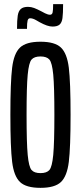

<svg xmlns="http://www.w3.org/2000/svg" viewBox="-20 -897 391 925"><path d="M30 -344Q30 -502 38.5 -571Q47 -640 76.5 -668Q106 -696 175 -696Q244 -696 273.5 -668Q303 -640 311.5 -571Q320 -502 320 -344Q320 -186 311.5 -117Q303 -48 273.5 -20Q244 8 175 8Q106 8 76.5 -20Q47 -48 38.5 -117Q30 -186 30 -344ZM242 -344Q242 -480 236.5 -537.5Q231 -595 218 -610Q205 -625 175 -625Q145 -625 132 -610Q119 -595 113.5 -537.5Q108 -480 108 -344Q108 -208 113.5 -150.5Q119 -93 132 -78Q145 -63 175 -63Q205 -63 218 -78Q231 -93 236.5 -150.5Q242 -208 242 -344ZM115 -864Q130 -864 144.5 -858.5Q159 -853 180 -842Q183 -840 197 -833Q211 -826 221 -826Q231 -826 233.5 -837Q236 -848 236 -877H284Q284 -832 281 -810Q278 -788 267 -778.5Q256 -769 233 -769Q209 -769 171 -790Q169 -791 153.5 -800Q138 -809 125 -809Q116 -809 113 -798Q110 -787 110 -758H62Q62 -800 65.5 -822Q69 -844 80.5 -854Q92 -864 115 -864Z"/></svg>

Font: Saira Ultra Condensed Medium
Style: Regular
Weight: 500
Width: 1
Designer: Hector Gatti with collaboration of the Omnibus-Type team
Foundry: Omnibus-Type
Version: Version 1.001; ttfautohint (v1.8)